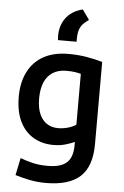

<svg xmlns="http://www.w3.org/2000/svg" viewBox="-63 -830 686 1062"><g transform="rotate(5 280.0 -299.0)"><path d="M232 188Q184 188 140.5 179Q97 170 62 159L82 63Q113 75 150 84Q187 93 235 93Q286 93 316.5 78.5Q347 64 360 36Q373 8 373 -32V-52Q353 -43 323 -34Q293 -25 256 -25Q193 -25 144.5 -53.5Q96 -82 69 -137.5Q42 -193 42 -275Q42 -355 72 -413.5Q102 -472 158.5 -503Q215 -534 294 -534Q350 -534 397 -526Q444 -518 485 -506V-50Q485 74 423 131Q361 188 232 188ZM273 -120Q302 -120 329 -128Q356 -136 373 -148V-430Q359 -434 340 -437Q321 -440 292 -440Q248 -440 217 -420.5Q186 -401 170.5 -364Q155 -327 155 -274Q155 -222 170.5 -187.5Q186 -153 212.5 -136.5Q239 -120 273 -120ZM231 -605Q227 -640 233.5 -669Q240 -698 255.5 -721.5Q271 -745 295.5 -761.5Q320 -778 353 -786L392 -731Q374 -719 361 -705.5Q348 -692 341 -672Q334 -652 334 -618V-605Z"/></g></svg>

Font: Ubuntu Sans Mono Medium
Style: Regular
Weight: 500
Monospace: yes
Designer: Dalton Maag Ltd
Foundry: Dalton Maag Ltd
Version: Version 1.006